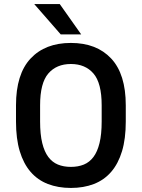

<svg xmlns="http://www.w3.org/2000/svg" viewBox="-20 -920 700 948"><path d="M330 8Q267 8 216.5 -11.5Q166 -31 131 -71.5Q96 -112 77.5 -173.5Q59 -235 59 -320V-400Q59 -554 131 -631Q203 -708 330 -708Q457 -708 529 -631Q601 -554 601 -400V-320Q601 -235 582.5 -173.5Q564 -112 529 -71.5Q494 -31 443.5 -11.5Q393 8 330 8ZM330 -96Q366 -96 394 -107.5Q422 -119 441.5 -145Q461 -171 471.5 -214Q482 -257 482 -320V-400Q482 -510 441.5 -557Q401 -604 330 -604Q259 -604 218.5 -557Q178 -510 178 -400V-320Q178 -257 188.5 -214Q199 -171 218.5 -145Q238 -119 266 -107.5Q294 -96 330 -96ZM149 -900H275L381 -750H280Z"/></svg>

Font: Golos UI Medium
Style: Regular
Weight: 500
Designer: A.Korolkova, Vitaly Kuzmin
Foundry: ParaType Ltd
Version: Version 2.000